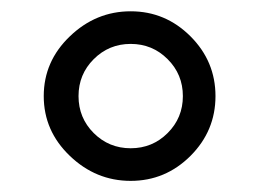

<svg xmlns="http://www.w3.org/2000/svg" viewBox="-20 -743 470 345"><path d="M367.2 -570.3Q367.2 -507.8 322.3 -462.9Q277.3 -418 214.8 -418Q152.3 -418 105.5 -462.9Q58.6 -507.8 58.6 -570.3Q58.6 -632.8 105.5 -677.7Q152.3 -722.7 214.8 -722.7Q277.3 -722.7 322.3 -677.7Q367.2 -632.8 367.2 -570.3ZM308.6 -570.3Q308.6 -609.4 281.2 -636.7Q253.9 -664.1 214.8 -664.1Q175.8 -664.1 148.4 -636.7Q121.1 -609.4 121.1 -570.3Q121.1 -531.2 148.4 -503.9Q175.8 -476.6 214.8 -476.6Q253.9 -476.6 281.2 -503.9Q308.6 -531.2 308.6 -570.3Z"/></svg>

Font: Droid Sans Fallback
Style: Regular
Weight: 400
Designer: Steve Matteson
Foundry: Ascender Corporation
Version: 3.00 (Khmer version)